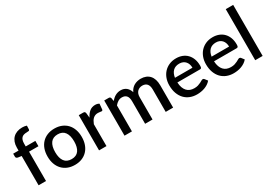

<svg xmlns="http://www.w3.org/2000/svg" viewBox="14 -1571 3386 2410"><g transform="rotate(-30 1707.5 -366.0)"><path d="M100 0V-424.5L50 -431.5Q37.5 -434 29.8 -440.5Q22 -447 22 -459V-503H100V-546Q100 -589.5 112.8 -624Q125.5 -658.5 149.2 -682.5Q173 -706.5 207 -719.2Q241 -732 283.5 -732Q301 -732 316.8 -729.5Q332.5 -727 347.5 -722L345.5 -668Q344.5 -654.5 332.2 -652Q320 -649.5 301.5 -649.5Q279 -649.5 261 -644.2Q243 -639 230.2 -626.5Q217.5 -614 210.8 -593.5Q204 -573 204 -542.5V-503H343.5V-425.5H207.5V0Z M626 -518Q682.5 -518 728.2 -499.5Q774 -481 806.2 -447Q838.5 -413 856 -364.5Q873.5 -316 873.5 -255.5Q873.5 -195 856 -146.5Q838.5 -98 806.2 -63.8Q774 -29.5 728.2 -11Q682.5 7.5 626 7.5Q569 7.5 523.2 -11Q477.5 -29.5 445 -63.8Q412.5 -98 395 -146.5Q377.5 -195 377.5 -255.5Q377.5 -316 395 -364.5Q412.5 -413 445 -447Q477.5 -481 523.2 -499.5Q569 -518 626 -518ZM626 -76.5Q695 -76.5 728.8 -122.8Q762.5 -169 762.5 -255Q762.5 -341 728.8 -387.8Q695 -434.5 626 -434.5Q556 -434.5 522 -387.8Q488 -341 488 -255Q488 -169 522 -122.8Q556 -76.5 626 -76.5Z M1078 -415.5Q1102 -464 1136 -491.8Q1170 -519.5 1217.5 -519.5Q1234 -519.5 1248.5 -515.8Q1263 -512 1274.5 -504.5L1267 -423.5Q1265 -415 1260.8 -411.8Q1256.5 -408.5 1249.5 -408.5Q1242 -408.5 1228 -411.2Q1214 -414 1198.5 -414Q1176 -414 1158.8 -407.5Q1141.5 -401 1127.8 -388.5Q1114 -376 1103.5 -358Q1093 -340 1084 -317V0H976.5V-510H1039Q1056 -510 1062.5 -503.8Q1069 -497.5 1071.5 -482Z M1345.5 0V-510H1410.5Q1432.5 -510 1438.5 -489.5L1445.5 -445Q1459.5 -461 1474.5 -474.2Q1489.5 -487.5 1506.8 -497.2Q1524 -507 1543.8 -512.5Q1563.5 -518 1586.5 -518Q1611 -518 1631.5 -511Q1652 -504 1667.8 -491Q1683.5 -478 1695 -459.5Q1706.5 -441 1714 -418Q1725.5 -444.5 1743 -463.5Q1760.5 -482.5 1782 -494.5Q1803.5 -506.5 1827.8 -512.2Q1852 -518 1877 -518Q1918 -518 1950.2 -505Q1982.5 -492 2004.8 -467.2Q2027 -442.5 2038.5 -406.5Q2050 -370.5 2050 -324.5V0H1942.5V-324.5Q1942.5 -378.5 1919.2 -405.8Q1896 -433 1850.5 -433Q1830 -433 1812 -426Q1794 -419 1780.5 -405.5Q1767 -392 1759.2 -371.8Q1751.5 -351.5 1751.5 -324.5V0H1644V-324.5Q1644 -380.5 1621.5 -406.8Q1599 -433 1555.5 -433Q1525.5 -433 1500 -417.8Q1474.5 -402.5 1453 -376V0Z M2510.5 -312.5Q2510.5 -339.5 2502.8 -362.8Q2495 -386 2480 -403.2Q2465 -420.5 2442.8 -430.2Q2420.5 -440 2391.5 -440Q2333 -440 2299.5 -406.5Q2266 -373 2257 -312.5ZM2254 -246.5Q2256 -203 2267.5 -171.2Q2279 -139.5 2298.2 -118.5Q2317.5 -97.5 2344.2 -87.2Q2371 -77 2404 -77Q2435.5 -77 2458.5 -84.2Q2481.5 -91.5 2498.5 -100.2Q2515.5 -109 2527.5 -116.2Q2539.5 -123.5 2549.5 -123.5Q2562.5 -123.5 2569.5 -113.5L2600 -74Q2581 -51.5 2557 -36Q2533 -20.5 2506 -10.8Q2479 -1 2450.5 3.2Q2422 7.5 2395 7.5Q2342 7.5 2296.8 -10.2Q2251.5 -28 2218.2 -62.5Q2185 -97 2166.2 -148Q2147.5 -199 2147.5 -265.5Q2147.5 -318.5 2164.2 -364.5Q2181 -410.5 2212.2 -444.5Q2243.5 -478.5 2288.2 -498.2Q2333 -518 2389.5 -518Q2436.5 -518 2476.5 -502.8Q2516.5 -487.5 2545.5 -458Q2574.5 -428.5 2590.8 -385.8Q2607 -343 2607 -288.5Q2607 -263.5 2601.5 -255Q2596 -246.5 2581.5 -246.5Z M3041.5 -312.5Q3041.5 -339.5 3033.8 -362.8Q3026 -386 3011 -403.2Q2996 -420.5 2973.8 -430.2Q2951.5 -440 2922.5 -440Q2864 -440 2830.5 -406.5Q2797 -373 2788 -312.5ZM2785 -246.5Q2787 -203 2798.5 -171.2Q2810 -139.5 2829.2 -118.5Q2848.5 -97.5 2875.2 -87.2Q2902 -77 2935 -77Q2966.5 -77 2989.5 -84.2Q3012.5 -91.5 3029.5 -100.2Q3046.5 -109 3058.5 -116.2Q3070.5 -123.5 3080.5 -123.5Q3093.5 -123.5 3100.5 -113.5L3131 -74Q3112 -51.5 3088 -36Q3064 -20.5 3037 -10.8Q3010 -1 2981.5 3.2Q2953 7.5 2926 7.5Q2873 7.5 2827.8 -10.2Q2782.5 -28 2749.2 -62.5Q2716 -97 2697.2 -148Q2678.5 -199 2678.5 -265.5Q2678.5 -318.5 2695.2 -364.5Q2712 -410.5 2743.2 -444.5Q2774.5 -478.5 2819.2 -498.2Q2864 -518 2920.5 -518Q2967.5 -518 3007.5 -502.8Q3047.5 -487.5 3076.5 -458Q3105.5 -428.5 3121.8 -385.8Q3138 -343 3138 -288.5Q3138 -263.5 3132.5 -255Q3127 -246.5 3112.5 -246.5Z M3347.5 -740V0H3240V-740Z"/></g></svg>

Font: Lato SemiBold
Style: Regular
Weight: 600
Designer: Lukasz Dziedzic with Adam Twardoch and Botio Nikoltchev
Foundry: tyPoland Lukasz Dziedzic
Version: Version 2.015; 2015-08-06; http://www.latofonts.com/